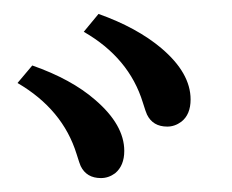

<svg xmlns="http://www.w3.org/2000/svg" viewBox="-20 -887 330 273"><path d="M25.9 -793.9Q81.5 -774.4 115.2 -745.1Q156.7 -709.5 156.7 -672.4Q156.7 -651.4 143.6 -640.6Q134.3 -633.8 123.5 -633.8Q103 -633.8 94.7 -650.9Q93.3 -653.8 88.9 -668Q69.3 -731.4 4.9 -769ZM120.1 -867.2Q174.8 -847.7 209.5 -818.4Q251 -783.2 251 -745.6Q251 -724.1 237.8 -713.9Q228.5 -707 217.8 -707Q197.3 -707 189 -724.1Q187.5 -727.1 183.1 -741.2Q163.6 -804.7 99.1 -841.8Z"/></svg>

Font: BIZ UDPMincho
Style: Regular
Weight: 400
Designer: TypeBank Co., Ltd.
Foundry: Morisawa Inc.
Version: Version 1.06